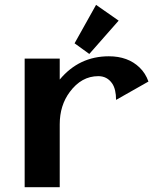

<svg xmlns="http://www.w3.org/2000/svg" viewBox="-20 -782 643 802"><path d="M381.3 -761.7 475.6 -695.8 353 -556.6 291.5 -601.1ZM83 0V-537.1H229.5V-449.7Q310.5 -546.9 434.6 -546.9Q514.6 -546.9 563 -500Q587.9 -476.1 600.1 -441.4L464.8 -364.7Q464.8 -409.2 448.7 -433.1Q427.7 -463.9 390.6 -463.9Q320.3 -463.9 271.5 -397.9Q229.5 -341.8 229.5 -262.7V0Z"/></svg>

Font: Klaudia
Style: Bold
Weight: 700
Designer: Wojciech Kalinowski "wmk69" (wmk69@o2.pl)
Foundry: Wojciech Kalinowski "wmk69" (wmk69@o2.pl)
Version: Version 3.1.0; 2021-05-10